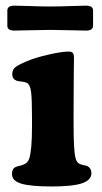

<svg xmlns="http://www.w3.org/2000/svg" viewBox="-20 -657 364 688"><path d="M154.3 -549.8Q127.4 -549.8 88.4 -548.6Q49.3 -547.4 31.7 -547.4Q6.3 -547.4 6.3 -564.5V-619.6Q6.3 -636.7 31.7 -636.7Q49.3 -636.7 88.4 -635.3Q127.4 -633.8 154.3 -633.8H165Q195.3 -633.8 233.4 -635.3Q271.5 -636.7 288.6 -636.7Q313.5 -636.7 313.5 -619.6V-564.5Q313.5 -547.4 288.6 -547.4Q271.5 -547.4 233.4 -548.6Q195.3 -549.8 165 -549.8ZM94.7 -205.6V-236.8Q94.7 -302.2 91.3 -328.4Q87.9 -354.5 75.7 -360.4Q67.9 -363.8 55.4 -365Q43 -366.2 39.6 -367.7Q23.9 -374 23.9 -390.6Q23.9 -406.7 33.9 -415.3Q43.9 -423.8 74.7 -437Q105 -450.2 153.3 -461.2Q201.7 -472.2 225.1 -472.2Q236.8 -472.2 241 -467.3Q245.1 -462.4 245.1 -450.2Q245.1 -443.8 244.4 -396.5Q243.7 -349.1 243.7 -266.1V-209.5Q243.7 -116.7 250.5 -91.3Q254.4 -72.8 268.6 -68.4Q273.4 -66.4 281.5 -64.9Q289.6 -63.5 293.9 -61.5Q307.6 -53.2 307.6 -36.6Q307.6 -11.7 273.9 -0.2Q240.2 11.2 165.5 11.2Q90.3 11.2 56.6 1.2Q22.9 -8.8 22.9 -33.7Q22.9 -52.2 35.2 -58.1Q39.6 -60.5 48.8 -62.5Q58.1 -64.5 62 -66.4Q79.1 -72.3 84.5 -87.9Q94.7 -118.7 94.7 -205.6Z"/></svg>

Font: Cooper*
Style: Bold
Weight: 700
Designer: Owen Earl
Foundry: indestructible type*
Version: Version 0.001